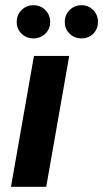

<svg xmlns="http://www.w3.org/2000/svg" viewBox="-20 -715 395 735"><path d="M22 0 110 -501H245L157 0ZM108 -568Q81 -568 62.5 -586Q44 -604 44 -631Q44 -658 62.5 -676.5Q81 -695 108 -695Q135 -695 153.5 -676.5Q172 -658 172 -631Q172 -604 153.5 -586Q135 -568 108 -568ZM292 -568Q265 -568 246.5 -586Q228 -604 228 -631Q228 -658 246.5 -676.5Q265 -695 292 -695Q319 -695 337 -676.5Q355 -658 355 -631Q355 -604 337 -586Q319 -568 292 -568Z"/></svg>

Font: DM Sans 18pt
Style: Bold Italic
Weight: 700
Italic angle: -10°
Designer: Colophon Foundry, Jonny Pinhorn
Foundry: Colophon Foundry
Version: Version 4.004;gftools[0.9.30]